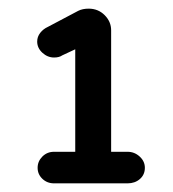

<svg xmlns="http://www.w3.org/2000/svg" viewBox="-20 -719 401 444"><path d="M67 -331Q67 -346 78 -357Q89 -368 105 -368H154V-605L124 -591Q117 -586 105 -586Q90 -586 78 -597Q66 -608 66 -623Q66 -634 73 -643Q80 -652 91 -657L161 -694Q171 -699 185 -699Q207 -699 222 -684Q237 -669 237 -649V-368H275Q291 -368 303 -357Q315 -346 315 -331Q315 -315 303.5 -305Q292 -295 275 -295H105Q89 -295 78 -305.5Q67 -316 67 -331Z"/></svg>

Font: 寒蝉全圆体 Bold
Style: Regular
Weight: 700
Designer: Warren2060
      Designed by Motoya company      

      [Varela Round]
      Joe Prince(Latin component); Avraham Cornf
Foundry: ChillType
Version: Version 3.200